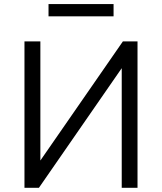

<svg xmlns="http://www.w3.org/2000/svg" viewBox="-20 -898 774 918"><path d="M97 0V-700H173V-130.5L567.5 -700H637.5V0H562V-572L166 0ZM212 -820V-878.5H523V-820Z"/></svg>

Font: Geologica Cursive ExtraLight
Style: Regular
Weight: 250
Designer: Sindre Bremnes, Frode Helland
Foundry: Monokrom Skriftforlag AS
Version: Version 1.010;gftools[0.9.28]